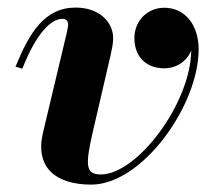

<svg xmlns="http://www.w3.org/2000/svg" viewBox="-20 -490 582 520"><path d="M233 -140 279.5 -340.5C282.5 -354.5 286.5 -371.5 286.5 -386C286.5 -431.5 247.5 -469.5 185 -469.5C100.5 -469.5 59.5 -401 22 -309.5L40.5 -304C77 -397 117 -439 149 -439C160 -439 164.5 -432.5 164.5 -423C164.5 -418 162.5 -410 161.5 -404L96.5 -131C74 -37 130.5 10 227 10C365 10 518 -204 518 -356.5C518 -420 483 -469 425 -469C378 -469 344 -432.5 344 -387C344 -337 375 -305 425 -305C458 -305 486.5 -324.5 498 -353.5C496 -208 350.5 -17.5 253 -17.5C210.5 -17.5 210.5 -43.5 233 -140Z"/></svg>

Font: Bodoni* 11pt
Style: Bold Italic
Weight: 700
Italic angle: -13°
Version: Version 2.3